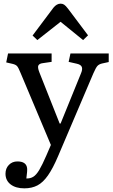

<svg xmlns="http://www.w3.org/2000/svg" viewBox="-20 -799 616 1049"><path d="M113 230Q66 230 38 208.5Q10 187 10 150Q10 121 28.5 102Q47 83 75 83Q123 83 128 119Q130 133 124 176Q145 177 161.5 167Q178 157 194.5 129.5Q211 102 233 51L258 -7L93 -399Q81 -429 73.5 -437.5Q66 -446 49 -450L14 -458L24 -507H262V-461L214 -454Q196 -452 190 -442Q184 -432 195 -404L306 -124H311L422 -397Q432 -420 427 -433Q422 -446 399 -451L355 -461L365 -507H574V-460L537 -452Q521 -448 512.5 -439Q504 -430 490 -398L297 55Q269 121 242 159.5Q215 198 184.5 214Q154 230 113 230ZM184 -580 158 -605 272 -757Q290 -779 311 -779Q322 -779 330.5 -773.5Q339 -768 352 -751L461 -606L434 -580L311 -680Z"/></svg>

Font: Text Regular
Style: Regular
Weight: 400
Designer: Latin by Veronika Burian and Jose Scaglione. Greek by Irene Vlachou. Cyrillic by Vera Evstafieva.
Foundry: TypeTogether
Version: Version 3.002